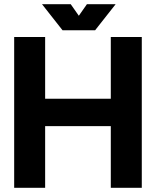

<svg xmlns="http://www.w3.org/2000/svg" viewBox="-20 -900 747 920"><path d="M47.9 -722.7V0H196.3V-295.7H510.9V0H659.4V-722.7H510.9V-427H196.3V-722.7ZM318.9 -879.9H181.3L279.7 -754.9H406.4ZM396.5 -879.9 309 -754.9H435.7L534.1 -879.9Z"/></svg>

Font: Giphurs SC
Style: Regular
Weight: 400
Version: Version 0.920